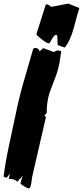

<svg xmlns="http://www.w3.org/2000/svg" viewBox="-23 -1006 462 1069"><path d="M162 -735Q168 -739 174 -739Q190 -739 198 -721L218 -738L278 -716Q289 -725 300 -725Q309 -725 318 -720Q312 -676 308 -655Q301 -619 291 -591Q272 -539 252 -487Q236 -433 237 -377L224 -362L233 -355L156 -21Q154 -3 151 15Q146 43 137 43Q131 43 111 31Q91 19 91 14Q91 12 99 -14Q104 -29 103 -29Q102 -29 97.5 -21Q93 -13 89.5 -12Q86 -11 74 6Q56 -12 26 -10L32 -39Q31 -37 28 -34Q22 -25 13 -16L-3 -22Q5 -91 26 -191Q44 -275 62 -359Q80 -450 107 -545Q134 -640 162 -735ZM181 -811Q181 -820 181 -820L232 -981H243L263 -968L357 -986L419 -961Q414 -949 387 -848Q368 -779 338 -741L298 -755L296 -806L290 -813Q279 -810 269.5 -794.5Q260 -779 253 -766L247 -765Q233 -765 181 -811Z"/></svg>

Font: Ode an Erik AH
Style: Regular
Weight: 400
Designer: Andreas Höfeld
Foundry: Fontgrube AH
Version: Version 2.00